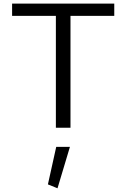

<svg xmlns="http://www.w3.org/2000/svg" viewBox="-20 -696 687 1046"><path d="M286.3 104.2 241 308.5 293.3 329.8 360.9 104.2ZM364 0V-609.4H602.5V-676.2H45.9V-609.4H284.4V0Z"/></svg>

Font: Estedad VF
Style: Regular
Weight: 100
Designer: Amin Abedi
Version: Version 7.3